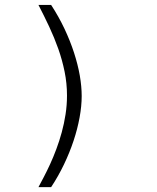

<svg xmlns="http://www.w3.org/2000/svg" viewBox="-20 -669 640 785"><path d="M137.2 96.2Q147 78.1 159.4 54.2Q171.9 30.3 185.1 1.7Q198.2 -26.9 210.4 -59.6Q222.7 -92.3 232.4 -127.9Q242.2 -163.6 248 -201.4Q253.9 -239.3 253.9 -278.3Q253.9 -328.6 244.1 -376.2Q234.4 -423.8 218.3 -469.5Q202.1 -515.1 181.2 -559.8Q160.2 -604.5 137.2 -648.9H189Q220.2 -601.1 243.7 -551.3Q267.1 -501.5 282.7 -453.4Q298.3 -405.3 306.2 -360.4Q314 -315.4 314 -276.4Q314 -235.4 305.4 -188.7Q296.9 -142.1 280.8 -93.5Q264.6 -44.9 241.5 3.4Q218.3 51.8 189 96.2Z"/></svg>

Font: Ethiopic Sadiss
Style: Regular
Weight: 400
Designer: abass alamnehe
Foundry: Senamirmir Project
Version: Version 5.100